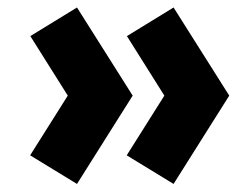

<svg xmlns="http://www.w3.org/2000/svg" viewBox="-20 -512 638 500"><path d="M432 -33 310 -107.5 408 -263 310.5 -418 432 -492.5 577 -263ZM180.5 -33 58.5 -107.5 156.5 -263 59 -418 180.5 -492.5 325.5 -263Z"/></svg>

Font: Geologica Thin Roman ExtraBold
Style: Regular
Weight: 800
Version: Version 1.010;gftools[0.9.28]